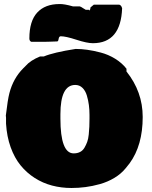

<svg xmlns="http://www.w3.org/2000/svg" viewBox="-20 -935 750 948"><path d="M438.5 -721.7Q409.7 -721.7 357.2 -738.8Q304.7 -755.9 280.3 -755.9Q271.5 -755.9 269.5 -743.2Q267.6 -730.5 262.7 -730.5Q250.5 -729.5 227.3 -729.2Q204.1 -729 197.3 -728.5H134.8Q125 -732.4 125 -745.1Q125 -831.1 163.8 -873Q202.6 -915 273.4 -915Q296.4 -916 340.8 -903.3H374Q379.9 -901.9 389.6 -895Q399.4 -888.2 403.3 -886.7H419.9Q420.9 -882.8 421.9 -882.8Q426.8 -889.2 426.8 -898.4L443.4 -912.1H566.4Q571.3 -912.1 575 -908.7Q578.6 -905.3 579.6 -903.1Q580.6 -900.9 583 -894.5Q576.7 -721.7 438.5 -721.7ZM426.8 -887.7V-888.7ZM9.8 -353.5 8.8 -364.3Q18.1 -443.8 26.4 -475.1Q45.4 -548.3 94.7 -597.7L106.4 -609.4Q129.9 -636.7 177.7 -656.2H196.3Q244.1 -676.3 353.5 -693.4Q380.9 -693.4 410.9 -689.2Q440.9 -685.1 477.5 -675.5Q514.2 -666 548.1 -645.3Q582 -624.5 604.5 -595.7V-582Q684.6 -481.9 684.6 -357.4Q684.6 -217.3 620.1 -128.9L600.6 -104.5Q578.1 -76.7 544.7 -56.6Q511.2 -36.6 473.6 -26.1Q436 -15.6 401.6 -11.2Q367.2 -6.8 333 -6.8Q282.7 -6.8 237.1 -18.8Q191.4 -30.8 151.6 -56.2Q111.8 -81.5 81.5 -118.7Q51.3 -155.8 32.5 -208.3Q13.7 -260.7 9.8 -324.2ZM278.3 -349.6Q278.3 -177.7 343.8 -177.7Q361.8 -177.7 375.2 -184.6Q388.7 -191.4 397 -205.6Q405.3 -219.7 410.6 -234.4Q416 -249 418.2 -271Q420.4 -293 421.1 -309.6Q421.9 -326.2 421.9 -349.6V-367.2Q421.9 -392.6 418.9 -416Q416 -439.5 408.9 -463.1Q401.9 -486.8 387.2 -501.2Q372.6 -515.6 351.6 -515.6Q278.3 -515.6 278.3 -371.1Z"/></svg>

Font: Bowlby One SC
Style: Regular
Weight: 400
Width: 1
Version: Version 1.2